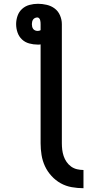

<svg xmlns="http://www.w3.org/2000/svg" viewBox="-20 -755 540 1012"><path d="M420 237Q389 237 358 231.5Q327 226 300 211Q273 196 251.5 172.5Q230 149 217 121Q204 93 199 62Q194 31 194 0V-521Q190 -520 186 -520Q182 -520 178 -520Q156 -520 134 -526Q112 -532 96 -547Q80 -562 72.5 -583.5Q65 -605 65 -628Q65 -650 72.5 -671.5Q80 -693 96.5 -708Q113 -723 135 -729Q157 -735 180 -735Q203 -735 226.5 -729.5Q250 -724 268.5 -710Q287 -696 296.5 -673.5Q306 -651 306 -628V0Q306 17 308 34Q310 51 315.5 67.5Q321 84 331 98.5Q341 113 355 123Q369 133 386 137Q403 141 420 141ZM178 -592Q183 -592 187 -593Q191 -594 194 -596V-628Q194 -633 193.5 -638.5Q193 -644 191.5 -649.5Q190 -655 186 -659Q182 -663 177 -663Q170 -663 164 -660Q158 -657 154.5 -652Q151 -647 149.5 -640.5Q148 -634 148 -628Q148 -621 149.5 -614.5Q151 -608 155 -602.5Q159 -597 165.5 -594.5Q172 -592 178 -592Z"/></svg>

Font: Moesevka
Style: Bold
Weight: 700
Monospace: yes
Designer: Belleve Invis
Foundry: Belleve Invis
Version: Version 32.5.0; ttfautohint (v1.8.4)